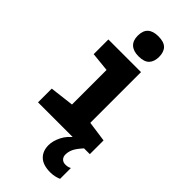

<svg xmlns="http://www.w3.org/2000/svg" viewBox="-314 -831 1127 1127"><g transform="rotate(45 250.0 -267.0)"><path d="M261 -608Q218 -608 195 -629Q172 -650 172 -691Q172 -774 261 -774Q307 -774 328 -753Q349 -732 349 -691Q349 -652 328.5 -630Q308 -608 261 -608ZM35 0V-114L185 -132V-419L66 -431V-553H337V-132L465 -114V0ZM376 240Q316 240 286 211.5Q256 183 256 134Q256 99 276 58.5Q296 18 343 -16L417 0Q386 34 375.5 57Q365 80 365 103Q365 121 376 133Q387 145 407 145Q420 145 428.5 142.5Q437 140 444 136V226Q433 231 415.5 235.5Q398 240 376 240Z"/></g></svg>

Font: Noto Sans Mono ExtraCondensed Black
Style: Regular
Weight: 900
Width: 2
Designer: Monotype Design Team
Foundry: Monotype Imaging Inc.
Version: Version 2.014